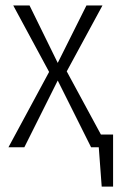

<svg xmlns="http://www.w3.org/2000/svg" viewBox="-20 -543 437 708"><path d="M352.1 -46.9H397V145H355L344.2 0H315.9L192.9 -246.1L69.8 0H11.2L161.1 -277.8L28.8 -522.9H88.9L192.9 -311L298.8 -522.9H357.9L226.1 -279.8Z"/></svg>

Font: Fira Sans Compressed Light
Style: Regular
Weight: 300
Width: 1
Designer: Carrois Corporate & Edenspiekermann AG
Foundry: Carrois Corporate GbR & Edenspiekermann AG
Version: Version 4.203;PS 004.203;hotconv 1.0.88;makeotf.lib2.5.64775